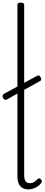

<svg xmlns="http://www.w3.org/2000/svg" viewBox="-26 -1440 348 1477"><path d="M192 17Q152 17 130 -8Q108 -33 108 -82V-1401Q108 -1411 114 -1415.5Q120 -1420 133 -1420Q147 -1420 153.5 -1415.5Q160 -1411 160 -1401V-94Q160 -63 170 -47Q180 -31 202 -31Q213 -31 223 -34Q233 -37 243 -44.5Q253 -52 263 -62Q269 -68 275.5 -68Q282 -68 289 -60Q294 -55 295.5 -48.5Q297 -42 293 -35Q282 -19 265.5 -7.5Q249 4 230 10.5Q211 17 192 17ZM27 -675Q18 -670 11 -673Q4 -676 -2 -686Q-7 -696 -6 -704Q-5 -712 4 -718L258 -856Q268 -861 274.5 -858.5Q281 -856 286 -846Q292 -836 291.5 -828.5Q291 -821 281 -816Z"/></svg>

Font: Playwrite BE WAL ExtraLight
Style: Regular
Weight: 250
Version: Version 1.002